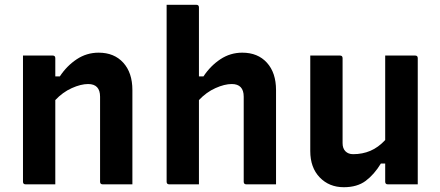

<svg xmlns="http://www.w3.org/2000/svg" viewBox="-20 -770 1840 802"><path d="M211 0H87Q76 0 76 -11V-538H200Q211 -538 211 -527V-451H230Q259 -495 300.5 -522.5Q342 -550 392 -550Q457 -550 495 -508Q533 -466 533 -394V0H409Q398 0 398 -11V-366Q398 -419 348 -419Q318 -419 280 -402Q242 -385 211 -352Z M687 0Q676 0 676 -11V-750H800Q811 -750 811 -739V-451H830Q859 -495 900.5 -522.5Q942 -550 992 -550Q1057 -550 1095 -508Q1133 -466 1133 -394V0H1009Q998 0 998 -11V-366Q998 -419 948 -419Q918 -419 880 -402Q842 -385 811 -352V0Z M1400 -538Q1411 -538 1411 -527V-172Q1411 -150 1423 -138Q1435 -126 1455 -126Q1494 -126 1527 -140Q1560 -154 1589 -185V-538H1714Q1725 -538 1725 -527V0H1600Q1589 0 1589 -11V-87H1571Q1543 -41 1507.5 -14.5Q1472 12 1416 12Q1355 12 1315.5 -29Q1276 -70 1276 -139V-538Z"/></svg>

Font: Recursive Sn Lnr St
Style: Bold
Weight: 700
Version: Version 1.079;hotconv 1.0.112;makeotfexe 2.5.65598; ttfautoh